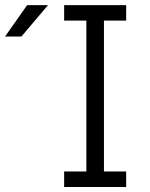

<svg xmlns="http://www.w3.org/2000/svg" viewBox="-20 -743 596 763"><path d="M234.9 -722.7H481.4V-661.1H393.1V-61.5H481.4V0H234.9V-61.5H323.2V-661.1H234.9ZM64.9 -597.7H0L87.9 -722.7H170.9Z"/></svg>

Font: Giphurs Light
Style: Regular
Weight: 300
Version: Version 0.920; ttfautohint (v1.8.4.7-5d5b)